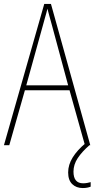

<svg xmlns="http://www.w3.org/2000/svg" viewBox="-20 -828 479 972"><path d="M410 -93 332 -371H106L27 -93H0L204 -808H238L437 -93ZM243 -700Q237 -722 231.5 -741.5Q226 -761 220 -784Q215 -762 209 -742.5Q203 -723 197 -699L113 -396H325ZM352 41Q352 100 401 100Q411 100 422 98Q433 96 439 94V117Q432 120 421.5 122Q411 124 399 124Q366 124 345.5 104Q325 84 325 45Q325 6 348 -31Q371 -68 413 -103L433 -93Q395 -60 373.5 -27.5Q352 5 352 41Z"/></svg>

Font: Noto Sans Kannada UI Condensed Thin
Style: Regular
Weight: 100
Width: 3
Designer: Jelle Bosma - Monotype Design Team
Foundry: Monotype Imaging Inc.
Version: Version 2.005; ttfautohint (v1.8.4.7-5d5b)